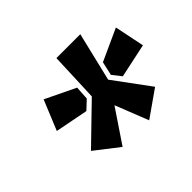

<svg xmlns="http://www.w3.org/2000/svg" viewBox="-91 -831 648 648"><g transform="rotate(-45 233.0 -507.0)"><path d="M343 -692 301 -517 396 -388 302 -322 255 -441 175 -322 90 -388 222 -516 229 -692ZM100 -624 208 -572 205 -523 174 -494 56 -517ZM444 -623 466 -516 344 -490 319 -522 330 -571Z"/></g></svg>

Font: Exo 2 Black
Style: Italic
Weight: 900
Italic angle: -8°
Designer: Natanael Gama
Foundry: Natanael Gama
Version: Version 2.010